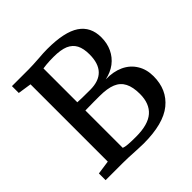

<svg xmlns="http://www.w3.org/2000/svg" viewBox="-195 -909 1075 1075"><g transform="rotate(-45 342.0 -372.0)"><path d="M128.9 -64.9V-676.8L48.3 -689V-743.2H181.2Q210.4 -743.2 266.1 -747.1Q303.7 -750.5 335 -750.5Q470.2 -750.5 533 -708.5Q595.7 -666.5 595.7 -582Q595.7 -535.6 577.9 -497.6Q560.1 -459.5 526.4 -433.6Q492.7 -408.2 446.3 -398.4Q507.3 -399.9 553 -378.7Q598.6 -357.4 623.5 -316.4Q648.4 -276.4 648.4 -221.7Q648.4 -115.2 574 -54.7Q499.5 5.9 342.3 5.9Q323.7 5.9 302 4.6Q280.3 3.4 275.9 3.4Q220.7 0 182.1 0H46.9V-53.2ZM243.2 -420.4Q265.1 -418.5 343.3 -418.5Q481.4 -418.5 481.4 -561.5Q481.4 -607.9 466.6 -636.7Q451.7 -665.5 418.9 -680.2Q385.3 -694.3 329.1 -694.3Q296.4 -694.3 270.5 -691.9L243.2 -688.5ZM242.7 -60.1Q253.4 -55.2 277.3 -53.2Q301.3 -51.3 339.4 -51.3Q435.1 -51.3 479.7 -90.1Q524.4 -128.9 524.4 -205.6Q524.4 -259.8 507.3 -293.2Q490.2 -326.7 453.6 -341.8Q417 -356.9 356.4 -356.9H309.1Q263.2 -356.9 242.7 -356Z"/></g></svg>

Font: Merriweather
Style: Regular
Weight: 400
Designer: Eben Sorkin
Foundry: Eben Sorkin
Version: Version 1.584; ttfautohint (v1.8.1)